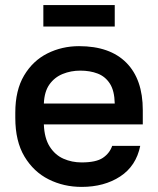

<svg xmlns="http://www.w3.org/2000/svg" viewBox="-20 -722 620 753"><path d="M300 11Q230 11 171 -18.5Q112 -48 76 -108Q40 -168 40 -260V-280Q40 -368 74.5 -426Q109 -484 166 -512.5Q223 -541 290 -541Q411 -541 475.5 -476Q540 -411 540 -290V-234H152Q154 -180 175 -147Q196 -114 229 -99.5Q262 -85 300 -85Q357 -85 383.5 -103Q410 -121 420 -150H530Q514 -71 451.5 -30Q389 11 300 11ZM295 -445Q258 -445 226 -432Q194 -419 174 -391Q154 -363 152 -316H430Q429 -366 411 -394Q393 -422 363 -433.5Q333 -445 295 -445ZM150 -618V-702H430V-618Z"/></svg>

Font: Golos Text Medium
Style: Regular
Weight: 500
Designer: A.Korolkova, Vitaly Kuzmin
Foundry: ParaType Ltd
Version: Version 2.004